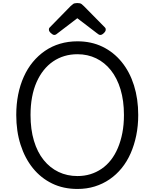

<svg xmlns="http://www.w3.org/2000/svg" viewBox="-20 -1225 1016 1264"><path d="M490 19Q397 19 323 -17Q249 -53 196.5 -118Q144 -183 115.5 -272Q87 -361 87 -468Q87 -539 99.5 -602Q112 -665 136.5 -719.5Q161 -774 196 -816.5Q231 -859 276 -890Q321 -921 375 -937Q429 -953 490 -953Q581 -953 654.5 -917.5Q728 -882 781 -817Q834 -752 862 -663Q890 -574 890 -468Q890 -397 877 -333.5Q864 -270 840 -215.5Q816 -161 781 -118Q746 -75 701.5 -44.5Q657 -14 604 2.5Q551 19 490 19ZM490 -66Q535 -66 574.5 -78Q614 -90 648.5 -113.5Q683 -137 710 -171.5Q737 -206 756 -251Q775 -296 785.5 -350Q796 -404 796 -468Q796 -562 773.5 -636.5Q751 -711 710 -762.5Q669 -814 613 -841Q557 -868 490 -868Q444 -868 404 -856Q364 -844 329.5 -820.5Q295 -797 267.5 -762.5Q240 -728 220.5 -683.5Q201 -639 191 -585Q181 -531 181 -468Q181 -373 203.5 -298Q226 -223 267.5 -171.5Q309 -120 365.5 -93Q422 -66 490 -66ZM337 -995Q328 -995 315 -1007Q302 -1019 302 -1029Q302 -1032 302.5 -1036Q303 -1040 308 -1045L445 -1185Q452 -1192 461 -1198.5Q470 -1205 489 -1205Q508 -1205 516.5 -1198.5Q525 -1192 532 -1185L670 -1045Q675 -1040 675.5 -1036Q676 -1032 676 -1029Q676 -1019 663.5 -1007Q651 -995 641 -995Q634 -995 629 -998.5Q624 -1002 616 -1008L489 -1105L362 -1008Q355 -1002 349.5 -998.5Q344 -995 337 -995Z"/></svg>

Font: Playwrite US Modern
Style: Regular
Weight: 400
Designer: Veronika Burian, José Scaglione
Foundry: TypeTogether
Version: Version 1.002